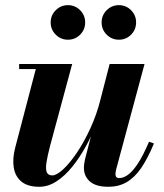

<svg xmlns="http://www.w3.org/2000/svg" viewBox="-20 -705 628 735"><path d="M130.3 10Q86 10 62 -9.9Q38 -29.7 32.6 -63.9Q27.2 -98 38.5 -141L117 -440.5H53.3V-460H256.3L172 -147.5Q161.8 -108.5 157.9 -83.4Q154 -58.3 159 -45.9Q164 -33.5 180 -33.5Q196.5 -33.5 221.6 -56.6Q246.8 -79.8 274.3 -120.4Q301.7 -161 326.1 -214.1Q350.5 -267.2 365.5 -327H380.7Q369.7 -283.5 351.5 -236.5Q333.2 -189.5 309.1 -145.6Q285 -101.7 256.5 -66.5Q228 -31.2 196.1 -10.6Q164.3 10 130.3 10ZM395 10Q346.8 10 324 -10.4Q301.2 -30.8 301.2 -62Q301.2 -70 302.6 -79.8Q304 -89.5 306 -97.5L399.7 -460H533.3L424.5 -56Q423.5 -51.5 422.8 -46.9Q422 -42.3 422 -38.5Q422 -23.3 436 -23.3Q452 -23.3 469.5 -35.5Q487 -47.8 507.3 -78.1Q527.5 -108.5 550.5 -162.3L569.3 -155.8Q545.5 -98.3 520.3 -61.6Q495 -25 464.6 -7.5Q434.3 10 395 10ZM435.1 -553Q407.8 -553 388.4 -572.3Q369 -591.6 369 -619.3Q369 -646.5 388.4 -665.9Q407.8 -685.3 435.1 -685.3Q462.5 -685.3 481.8 -665.9Q501 -646.5 501 -619.3Q501 -591.6 481.8 -572.3Q462.5 -553 435.1 -553ZM240.1 -553Q212.8 -553 193.4 -572.3Q174 -591.6 174 -619.3Q174 -646.5 193.4 -665.9Q212.8 -685.3 240.1 -685.3Q267.5 -685.3 286.8 -665.9Q306 -646.5 306 -619.3Q306 -591.6 286.8 -572.3Q267.5 -553 240.1 -553Z"/></svg>

Font: Bodoni Moda
Style: Italic
Weight: 400
Italic angle: -13°
Designer: Owen Earl
Foundry: indestructible type
Version: Version 2.005